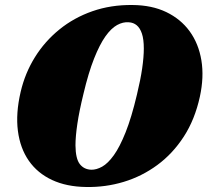

<svg xmlns="http://www.w3.org/2000/svg" viewBox="-20 -734 829 767"><path d="M509 -714Q586.5 -713.5 644.2 -685.8Q702 -658 737.8 -608.8Q773.5 -559.5 784.5 -493Q795.5 -426.5 778.5 -348Q758.5 -256.5 714.2 -188.2Q670 -120 608.5 -74.8Q547 -29.5 474.2 -7.5Q401.5 14.5 324 13Q246 12 188 -15Q130 -42 95.2 -91.8Q60.5 -141.5 51.5 -211.2Q42.5 -281 62.5 -367Q80 -442 119.5 -505.5Q159 -569 217.2 -616.2Q275.5 -663.5 349.2 -689.2Q423 -715 509 -714ZM344.5 -56Q365 -55.5 388 -68.2Q411 -81 434.8 -114Q458.5 -147 482 -206Q505.5 -265 527 -356Q541.5 -416 548 -461.2Q554.5 -506.5 554.5 -540Q554.5 -577 547 -599.5Q539.5 -622 526.2 -633Q513 -644 494.5 -645Q471.5 -647 447.8 -634Q424 -621 401 -588.5Q378 -556 355.8 -500Q333.5 -444 313.5 -359.5Q296.5 -290 289 -239.2Q281.5 -188.5 281.5 -153.5Q282 -100 298.8 -78.5Q315.5 -57 344.5 -56Z"/></svg>

Font: Fraunces
Style: Italic
Weight: 900
Italic angle: -16°
Version: Version 1.000;[0bf87f6ff]